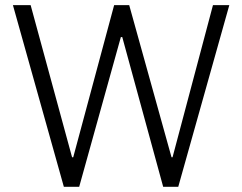

<svg xmlns="http://www.w3.org/2000/svg" viewBox="-20 -720 934 740"><path d="M226.1 0 29.8 -700.2H98.1L257.8 -113.8H262.2L419.9 -700.2H478L641.1 -113.8H645L800.8 -700.2H863.8L667 0H608.9L451.2 -577.1H445.8L285.2 0Z"/></svg>

Font: LT Hoop Light
Style: Regular
Weight: 300
Designer: Daniel Lyons
Foundry: LyonsType
Version: Version 1.000